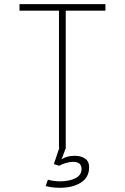

<svg xmlns="http://www.w3.org/2000/svg" viewBox="-20 -720 610 936"><path d="M268.5 88 242.5 80 269.5 0H267.5V-668H75V-700H494V-668H300.5V0H301.5L280 56.5Q306 39.5 345 39.5Q374.5 39.5 394.5 53Q414.5 66.5 414.5 95Q414.5 145 374.2 170.2Q334 195.5 271.5 195.5Q235 195.5 202.5 187L213.5 156Q242 164 272 164Q318 164 347.8 148.8Q377.5 133.5 377.5 104Q377.5 69 336.5 69Q319.5 69 300 75Q280.5 81 268.5 88Z"/></svg>

Font: League Mono Narrow Thin
Style: Regular
Weight: 100
Width: 3
Designer: Tyler Finck
Foundry: The League of Moveable Type / Tyler Finck
Version: Version 2.210